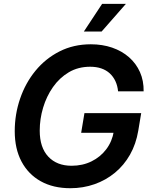

<svg xmlns="http://www.w3.org/2000/svg" viewBox="-20 -968 786 998"><path d="M345.7 10.3Q256.3 10.3 191.7 -25.9Q127 -62 91.8 -128.4Q56.6 -194.8 56.6 -286.1Q56.6 -374 84.5 -455.3Q112.3 -536.6 164.3 -600.1Q216.3 -663.6 289.3 -700.7Q362.3 -737.8 452.1 -737.8Q512.2 -737.8 562.7 -720.5Q613.3 -703.1 650.4 -670.7Q687.5 -638.2 707.5 -593.3Q727.5 -548.3 726.6 -493.2H593.8Q590.8 -522.9 579.8 -546.4Q568.8 -569.8 550.5 -586.7Q532.2 -603.5 506.6 -612.3Q481 -621.1 448.7 -621.1Q386.2 -621.1 337.6 -592.3Q289.1 -563.5 255.4 -515.4Q221.7 -467.3 204.1 -408.4Q186.5 -349.6 186.5 -289.1Q186.5 -201.2 231 -153.8Q275.4 -106.4 352.1 -106.4Q409.2 -106.4 455.6 -129.2Q502 -151.9 532.5 -192.4Q563 -232.9 571.8 -286.1L600.6 -277.8H401.9L418.9 -379.9H713.9L698.7 -288.6Q687 -219.2 655.8 -164.1Q624.5 -108.9 577.4 -70.1Q530.3 -31.2 471.2 -10.5Q412.1 10.3 345.7 10.3ZM416 -804.2 510.7 -947.8H634.3L508.3 -804.2Z"/></svg>

Font: Inter 18pt SemiBold
Style: Italic
Weight: 600
Italic angle: -9.3988°
Designer: Rasmus Andersson
Foundry: rsms
Version: Version 4.001;git-66647c0bb